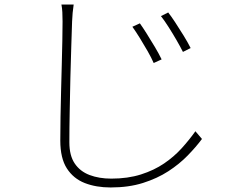

<svg xmlns="http://www.w3.org/2000/svg" viewBox="-20 -780 1040 847"><path d="M597 -677Q608 -662 626 -633.5Q644 -605 662.5 -574Q681 -543 693 -518L658 -502Q648 -525 631.5 -554Q615 -583 597 -612Q579 -641 564 -662ZM722 -725Q734 -710 752.5 -682Q771 -654 790 -623Q809 -592 821 -568L787 -551Q776 -573 759 -602.5Q742 -632 723.5 -661Q705 -690 690 -709ZM305 -760Q302 -741 300.5 -723.5Q299 -706 298 -685Q297 -642 294.5 -577Q292 -512 290.5 -438Q289 -364 287.5 -289.5Q286 -215 286 -152Q286 -94 309.5 -59Q333 -24 375 -8Q417 8 471 8Q544 8 602 -10.5Q660 -29 704 -59Q748 -89 781.5 -126Q815 -163 842 -201L871 -167Q845 -132 808 -94Q771 -56 722.5 -24.5Q674 7 611 27Q548 47 468 47Q404 47 354 27.5Q304 8 275 -37Q246 -82 246 -160Q246 -208 247 -264.5Q248 -321 249.5 -379.5Q251 -438 252.5 -494.5Q254 -551 255 -600.5Q256 -650 256 -685Q256 -707 255 -726Q254 -745 251 -760Z"/></svg>

Font: Noto Sans JP Thin ExtraLight
Style: Regular
Weight: 250
Version: Version 2.004-H2;hotconv 1.0.118;makeotfexe 2.5.65603